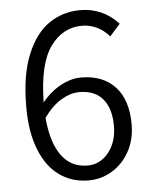

<svg xmlns="http://www.w3.org/2000/svg" viewBox="-50 -692 591 746"><g transform="rotate(-5 246.0 -319.0)"><path d="M451 -191Q451 -132 426 -86Q401 -40 358.5 -14Q316 12 266 12Q202 12 153 -22.5Q104 -57 76.5 -126Q49 -195 49 -293Q49 -417 82 -497Q115 -577 169 -613.5Q223 -650 290 -650Q378 -650 439 -584L398 -538Q378 -562 350.5 -575.5Q323 -589 292 -589Q216 -589 168 -521.5Q120 -454 118 -305Q149 -344 190 -366.5Q231 -389 271 -389Q355 -389 403 -338Q451 -287 451 -191ZM382 -191Q382 -258 351 -295.5Q320 -333 259 -333Q225 -333 188.5 -311.5Q152 -290 120 -245Q128 -149 165 -97.5Q202 -46 267 -46Q316 -46 349 -87Q382 -128 382 -191Z"/></g></svg>

Font: Assistant-zap
Style: zap
Weight: 400
Designer: Hebrew By Ben Nathan, Latin by Paul Hunt
Version: Version 2.001